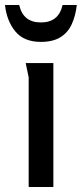

<svg xmlns="http://www.w3.org/2000/svg" viewBox="-39 -750 328 770"><path d="M76 -440Q76 -441 73 -454Q70 -467 67.5 -480.5Q65 -494 64 -497H175V0H76ZM269 -730Q264 -686 248.5 -652.5Q233 -619 203 -600.5Q173 -582 125 -582Q57 -582 22.5 -624Q-12 -666 -19 -730H38Q46 -695 67.5 -677.5Q89 -660 125 -660Q161 -660 182.5 -677.5Q204 -695 212 -730Z"/></svg>

Font: Rosario Light SemiBold
Style: Regular
Weight: 600
Version: Version 1.101; ttfautohint (v1.8.1.43-b0c9)